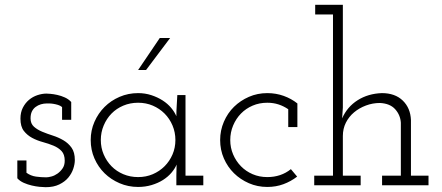

<svg xmlns="http://www.w3.org/2000/svg" viewBox="-20 -770 1836 798"><path d="M90 -103V-52Q108 -39 129.5 -36Q151 -33 172 -33Q181 -33 194 -36.5Q207 -40 219 -48.5Q231 -57 240 -70Q249 -83 249 -102Q249 -128 236 -142Q223 -156 202.5 -164.5Q182 -173 158 -179.5Q134 -186 113.5 -197Q93 -208 79 -226Q65 -244 65 -277Q65 -303 75 -322.5Q85 -342 100.5 -355Q116 -368 135.5 -374.5Q155 -381 173 -381Q177 -381 189.5 -380Q202 -379 218 -375.5Q234 -372 249.5 -365Q265 -358 276 -346V-272H238V-325Q231 -331 221 -334Q211 -337 201.5 -338.5Q192 -340 184.5 -340Q177 -340 174 -340Q162 -340 150 -336.5Q138 -333 128 -325.5Q118 -318 112.5 -306.5Q107 -295 107 -278Q107 -256 121 -243.5Q135 -231 155.5 -222.5Q176 -214 199.5 -206.5Q223 -199 243.5 -187Q264 -175 277.5 -156Q291 -137 291 -105Q291 -88 284.5 -68.5Q278 -49 264 -32Q250 -15 226.5 -3.5Q203 8 170 8Q160 8 144.5 6.5Q129 5 112 1Q95 -3 79 -10Q63 -17 52 -29V-103Z M357 -188Q357 -228 372.5 -263.5Q388 -299 414.5 -325.5Q441 -352 477 -367.5Q513 -383 554 -383Q583 -383 609 -374.5Q635 -366 656 -352.5Q677 -339 691.5 -321.5Q706 -304 713 -287Q713 -309 714.5 -331Q716 -353 717 -375H751V-40H825V0H713V-40Q713 -52 713.5 -63.5Q714 -75 714 -86Q707 -69 692.5 -52Q678 -35 657.5 -22Q637 -9 610.5 -1Q584 7 554 7Q513 7 477 -8.5Q441 -24 414.5 -50Q388 -76 372.5 -111.5Q357 -147 357 -188ZM399 -188Q399 -156 411 -128Q423 -100 443.5 -79Q464 -58 492.5 -46Q521 -34 554 -34Q587 -34 615 -46Q643 -58 664 -79Q685 -100 697 -128Q709 -156 709 -188Q709 -220 697 -248.5Q685 -277 664 -298Q643 -319 615 -331Q587 -343 554 -343Q521 -343 492.5 -331Q464 -319 443.5 -298Q423 -277 411 -248.5Q399 -220 399 -188ZM554 -479Q577 -512 599 -545.5Q621 -579 644 -612H687Q662 -579 637 -545.5Q612 -512 587 -479Z M1215 -36Q1189 -16 1158 -4.5Q1127 7 1091 7Q1050 7 1014.5 -8.5Q979 -24 952.5 -50Q926 -76 910.5 -111.5Q895 -147 895 -188Q895 -228 910.5 -264Q926 -300 952.5 -326Q979 -352 1014.5 -367.5Q1050 -383 1091 -383Q1127 -383 1159 -371.5Q1191 -360 1216 -340V-242H1178V-316Q1159 -329 1137.5 -336Q1116 -343 1091 -343Q1058 -343 1030 -331Q1002 -319 981.5 -298Q961 -277 949 -248.5Q937 -220 937 -188Q937 -156 949 -128Q961 -100 981.5 -79Q1002 -58 1030 -46Q1058 -34 1091 -34Q1148 -34 1189 -67Z M1568 -40H1646V-260Q1644 -292 1622.5 -316Q1601 -340 1559 -342Q1529 -342 1501 -331.5Q1473 -321 1451.5 -303Q1430 -285 1417.5 -260Q1405 -235 1405 -205V-40H1479V0H1286V-40H1364V-710H1290V-750H1405V-323L1402 -278Q1423 -326 1466.5 -353.5Q1510 -381 1567 -383Q1622 -383 1654 -352Q1686 -321 1688 -271V-40H1761V0H1568Z"/></svg>

Font: Josefin Slab
Style: Regular
Weight: 400
Designer: Santiago Orozco
Foundry: Typemade
Version: Version 1.000